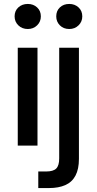

<svg xmlns="http://www.w3.org/2000/svg" viewBox="-20 -738 491 973"><path d="M70 0V-496H170V0ZM121 -591Q92 -591 73 -609.5Q54 -628 54 -655Q54 -683 73 -700.5Q92 -718 121 -718Q149 -718 168 -700.5Q187 -683 187 -655Q187 -628 168 -609.5Q149 -591 121 -591ZM174 215V131H214Q250 131 265 116Q280 101 280 65V-496H380V67Q380 119 362.5 152Q345 185 311 200Q277 215 229 215ZM331 -591Q302 -591 283.5 -609.5Q265 -628 265 -655Q265 -683 283.5 -700.5Q302 -718 331 -718Q359 -718 378 -700.5Q397 -683 397 -655Q397 -628 378 -609.5Q359 -591 331 -591Z"/></svg>

Font: DM Sans 28pt Medium
Style: Regular
Weight: 500
Version: Version 4.004;gftools[0.9.30]